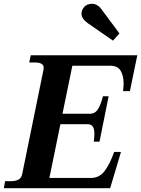

<svg xmlns="http://www.w3.org/2000/svg" viewBox="-46 -991 743 1011"><path d="M383 -919Q383 -938 397.5 -954.5Q412 -971 439 -971Q469 -971 492 -937L583 -815L549 -777L416 -869Q383 -893 383 -919ZM677 -700 638 -511H602Q605 -541 605 -552Q605 -591 589.5 -618Q574 -645 533 -645H335L283 -392H426Q455 -392 470 -416Q485 -440 496 -484H526L478 -245H448Q451 -268 451 -288Q451 -311 443 -324Q435 -337 415 -337H272L214 -54H433Q478 -54 506 -92Q534 -130 555 -191H591L534 0H-26L-19 -37H10Q38 -37 52.5 -46Q67 -55 71 -75L183 -624Q184 -628 184 -635Q184 -662 137 -662H108L116 -700Z"/></svg>

Font: Taviraj SemiBold
Style: Italic
Weight: 600
Italic angle: -12°
Designer: Katatrad Team
Foundry: CadsonDemak
Version: Version 1.001